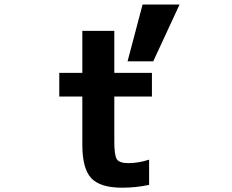

<svg xmlns="http://www.w3.org/2000/svg" viewBox="-20 -831 1040 862"><path d="M552.7 -555.7 620.1 -810.5H786.1L668 -555.7ZM493.2 -503.9H662.1V-397.5H493.2V-195.3Q493.2 -132.8 504.9 -115.7Q516.6 -98.6 556.6 -98.6Q601.6 -98.6 649.4 -114.3V-1Q590.8 11.7 528.3 11.7Q429.7 11.7 389.6 -31.2Q349.6 -74.2 349.6 -181.6V-397.5H246.1V-503.9H349.6V-692.4H493.2Z"/></svg>

Font: GenEi Gothic M Regular
Style: Bold
Weight: 700
Designer: o_tamon (Modified); [Source Han Sans]
Ryoko NISHIZUKA  (kana & ideographs); Paul D. Hunt (Latin, Greek & Cyrillic); Wenl
Version: Version 1.1a;Original Version 1.004